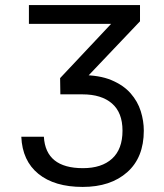

<svg xmlns="http://www.w3.org/2000/svg" viewBox="-20 -727 647 757"><path d="M306 10Q195 10 131.5 -41.5Q68 -93 64 -188H153Q160 -64 307 -64Q381 -64 422 -101.5Q463 -139 463 -212Q463 -283 421.5 -319Q380 -355 305 -355H218L217 -419L453 -670L461 -633H94V-707H532V-643L302 -401L300 -431Q372 -431 419.5 -411Q467 -391 495 -359Q523 -327 535 -288.5Q547 -250 547 -212Q547 -106 481.5 -48Q416 10 306 10Z"/></svg>

Font: 42dot Sans
Style: Regular
Weight: 400
Designer: 42dot
Version: Version 1.000